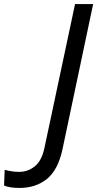

<svg xmlns="http://www.w3.org/2000/svg" viewBox="-176 -734 478 944"><path d="M-80 190Q-130 190 -156 178L-153 101Q-138 105 -120 108Q-102 111 -82 111Q-38 111 -4 83Q30 55 43 -9L193 -714H282L131 1Q109 102 54.5 146Q0 190 -80 190Z"/></svg>

Font: Noto Sans
Style: Italic
Weight: 400
Italic angle: -12°
Designer: Monotype Design Team
Foundry: Monotype Imaging Inc.
Version: Version 2.013; ttfautohint (v1.8.4.7-5d5b)